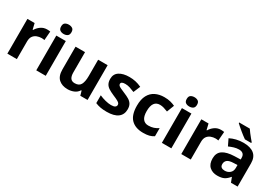

<svg xmlns="http://www.w3.org/2000/svg" viewBox="31 -1684 3708 2612"><g transform="rotate(30 1885.0 -378.0)"><path d="M383 -556Q394 -556 409 -555Q424 -554 433 -552L422 -412Q415 -414 401.5 -415.5Q388 -417 378 -417Q340 -417 305 -403.5Q270 -390 248.5 -360Q227 -330 227 -278V0H78V-546H191L213 -454H220Q244 -496 286 -526Q328 -556 383 -556Z M607 -760Q640 -760 664 -744.5Q688 -729 688 -687Q688 -646 664 -630Q640 -614 607 -614Q573 -614 549.5 -630Q526 -646 526 -687Q526 -729 549.5 -744.5Q573 -760 607 -760ZM681 -546V0H532V-546Z M1338 -546V0H1224L1204 -70H1196Q1170 -28 1124.5 -9Q1079 10 1028 10Q940 10 887 -37.5Q834 -85 834 -190V-546H983V-227Q983 -169 1004 -139Q1025 -109 1071 -109Q1139 -109 1164 -155.5Q1189 -202 1189 -289V-546Z M1875 -162Q1875 -79 1816.5 -34.5Q1758 10 1642 10Q1585 10 1544 2.5Q1503 -5 1462 -22V-145Q1506 -125 1557 -112Q1608 -99 1647 -99Q1691 -99 1709.5 -112Q1728 -125 1728 -146Q1728 -160 1720.5 -171Q1713 -182 1688 -196Q1663 -210 1610 -232Q1559 -254 1526 -275.5Q1493 -297 1477 -327.5Q1461 -358 1461 -404Q1461 -480 1520 -518Q1579 -556 1677 -556Q1728 -556 1774 -546Q1820 -536 1869 -513L1824 -406Q1784 -423 1748 -434.5Q1712 -446 1675 -446Q1609 -446 1609 -410Q1609 -397 1617.5 -386.5Q1626 -376 1650.5 -364Q1675 -352 1723 -332Q1770 -313 1804 -292.5Q1838 -272 1856.5 -241.5Q1875 -211 1875 -162Z M2213 10Q2091 10 2024.5 -57.5Q1958 -125 1958 -270Q1958 -370 1992 -433Q2026 -496 2086.5 -526Q2147 -556 2226 -556Q2282 -556 2323.5 -545Q2365 -534 2396 -519L2352 -404Q2317 -418 2286.5 -427Q2256 -436 2226 -436Q2110 -436 2110 -271Q2110 -189 2140.5 -150Q2171 -111 2226 -111Q2273 -111 2309 -123.5Q2345 -136 2379 -158V-31Q2345 -9 2307.5 0.5Q2270 10 2213 10Z M2580 -760Q2613 -760 2637 -744.5Q2661 -729 2661 -687Q2661 -646 2637 -630Q2613 -614 2580 -614Q2546 -614 2522.5 -630Q2499 -646 2499 -687Q2499 -729 2522.5 -744.5Q2546 -760 2580 -760ZM2654 -546V0H2505V-546Z M3115 -556Q3126 -556 3141 -555Q3156 -554 3165 -552L3154 -412Q3147 -414 3133.5 -415.5Q3120 -417 3110 -417Q3072 -417 3037 -403.5Q3002 -390 2980.5 -360Q2959 -330 2959 -278V0H2810V-546H2923L2945 -454H2952Q2976 -496 3018 -526Q3060 -556 3115 -556Z M3468 -557Q3578 -557 3636.5 -509.5Q3695 -462 3695 -364V0H3591L3562 -74H3558Q3523 -30 3484 -10Q3445 10 3377 10Q3304 10 3256 -32.5Q3208 -75 3208 -163Q3208 -250 3269 -291.5Q3330 -333 3452 -337L3547 -340V-364Q3547 -407 3524.5 -427Q3502 -447 3462 -447Q3422 -447 3384 -435.5Q3346 -424 3308 -407L3259 -508Q3303 -531 3356.5 -544Q3410 -557 3468 -557ZM3547 -253 3489 -251Q3417 -249 3389 -225Q3361 -201 3361 -162Q3361 -128 3381 -113.5Q3401 -99 3433 -99Q3481 -99 3514 -127.5Q3547 -156 3547 -208ZM3444 -766Q3459 -744 3479.5 -716.5Q3500 -689 3521.5 -663.5Q3543 -638 3559 -619V-606H3460Q3441 -619 3415.5 -638.5Q3390 -658 3363.5 -680Q3337 -702 3314 -722Q3291 -742 3277 -756V-766Z"/></g></svg>

Font: Noto Sans IKEA
Style: Bold
Weight: 600
Designer: Monotype Design Team
Foundry: Monotype Imaging Inc.
Version: Version 2.001